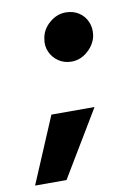

<svg xmlns="http://www.w3.org/2000/svg" viewBox="-104 -546 503 710"><g transform="rotate(-10 148.0 -191.5)"><path d="M183 -314Q156 -314 135 -328Q114 -342 103.5 -365Q93 -388 98 -415Q103 -449 131 -473Q159 -497 192 -497Q220 -497 241 -483.5Q262 -470 272 -447Q282 -424 278 -396Q272 -363 244.5 -338.5Q217 -314 183 -314ZM-30 114 75 -134H237L88 114Z"/></g></svg>

Font: Figtree ExtraBold
Style: Italic
Weight: 800
Italic angle: -9.5°
Foundry: Erik Kennedy
Version: Version 2.001;gftools[0.9.30]